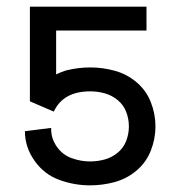

<svg xmlns="http://www.w3.org/2000/svg" viewBox="-20 -550 540 578"><path d="M251 8Q204 8 158.5 -8.5Q113 -25 84 -66Q55 -107 55 -155L134 -165Q134 -163 134 -161Q134 -133 151 -108.5Q168 -84 195.5 -74Q223 -64 251 -64Q274 -64 295.5 -70Q317 -76 334.5 -90.5Q352 -105 360 -126Q368 -147 368 -169.5Q368 -192 360 -213Q352 -234 334.5 -248.5Q317 -263 295.5 -269Q274 -275 252 -275Q170 -275 142 -214L70 -245V-530H421V-458H149V-326Q163 -333 179 -338Q215 -347 252 -347Q289 -347 325.5 -337Q362 -327 391 -302.5Q420 -278 434 -242.5Q448 -207 448 -169.5Q448 -132 434 -96.5Q420 -61 391 -36.5Q362 -12 325.5 -2Q289 8 251 8Z"/></svg>

Font: Iosevka SS08
Style: Regular
Weight: 400
Monospace: yes
Designer: Belleve Invis
Foundry: Belleve Invis
Version: 2.1.0; ttfautohint (v1.8.2)